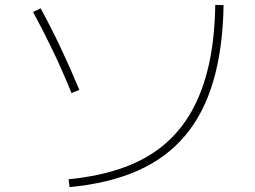

<svg xmlns="http://www.w3.org/2000/svg" viewBox="-20 -761 1040 784"><path d="M260 -29Q382 -41 478 -74.5Q574 -108 644.5 -165.5Q715 -223 761.5 -305Q808 -387 832.5 -495.5Q857 -604 859 -741L893 -740Q890 -563 851 -430Q812 -297 735 -206Q658 -115 541 -63.5Q424 -12 264 3ZM272 -381Q236 -470 197 -551.5Q158 -633 115 -712L146 -727Q189 -648 228 -565.5Q267 -483 304 -394Z"/></svg>

Font: M PLUS 2 ExtraLight
Style: Regular
Weight: 250
Designer: Coji Morishita
Foundry: UNDERFOREST DESIGN
Version: Version 1.001